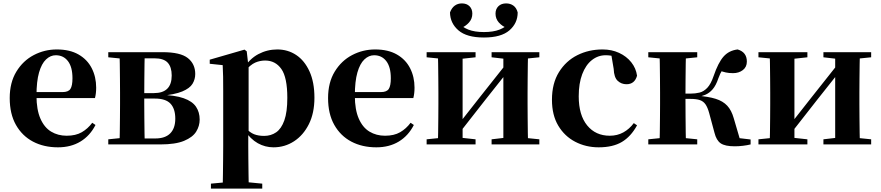

<svg xmlns="http://www.w3.org/2000/svg" viewBox="-20 -847 5166 1126"><path d="M320 17Q237 17 173.5 -16.5Q110 -50 73.5 -114.5Q37 -179 37 -272Q37 -363 76 -427Q115 -491 178 -524Q241 -557 313 -557Q389 -557 440.5 -527.5Q492 -498 518 -447Q544 -396 544 -333Q544 -299 537 -272H101V-307H347Q381 -307 393 -325.5Q405 -344 405 -388Q405 -454 378.5 -488.5Q352 -523 307 -523Q276 -523 250 -498.5Q224 -474 209 -422Q194 -370 194 -286Q194 -204 217 -151.5Q240 -99 280 -75Q320 -51 371 -51Q424 -51 459.5 -71.5Q495 -92 521 -127L540 -114Q508 -51 452 -17Q396 17 320 17Z M615 0V-30L724 -41L755 -35H891Q949 -35 978.5 -65Q1008 -95 1008 -151Q1008 -209 980 -239Q952 -269 888 -269H755V-301H883Q987 -301 987 -404Q987 -454 963.5 -479.5Q940 -505 886 -505H755L724 -500L615 -511V-541H933Q1038 -541 1081.5 -506.5Q1125 -472 1125 -413Q1125 -382 1109 -355.5Q1093 -329 1048.5 -310.5Q1004 -292 917 -284L919 -291Q1006 -289 1057 -271Q1108 -253 1129.5 -221Q1151 -189 1151 -146Q1151 -108 1130.5 -75Q1110 -42 1059.5 -21Q1009 0 920 0ZM680 0Q682 -26 682.5 -68Q683 -110 683.5 -156Q684 -202 684 -236V-305Q684 -339 683.5 -385Q683 -431 682.5 -473.5Q682 -516 680 -541H829Q828 -516 827.5 -473Q827 -430 826.5 -380.5Q826 -331 826 -288V-236Q826 -202 826.5 -156Q827 -110 827.5 -68Q828 -26 829 0Z M1217 259V230L1325 220H1416L1518 230V259ZM1286 259Q1287 215 1287.5 171.5Q1288 128 1288.5 86.5Q1289 45 1289 10V-314Q1289 -364 1288.5 -396.5Q1288 -429 1286 -465L1210 -473V-497L1414 -556L1427 -546L1436 -467L1438 -462V-75L1436 -61V10Q1436 44 1436.5 85.5Q1437 127 1437.5 171Q1438 215 1439 259ZM1584 17Q1535 17 1492 -7Q1449 -31 1413 -84H1401L1421 -96Q1446 -69 1471 -59.5Q1496 -50 1529 -50Q1569 -50 1599.5 -71Q1630 -92 1647.5 -141Q1665 -190 1665 -273Q1665 -393 1630 -442.5Q1595 -492 1535 -492Q1505 -492 1477 -480Q1449 -468 1413 -427L1398 -441H1405Q1443 -502 1495 -529.5Q1547 -557 1606 -557Q1668 -557 1717 -524.5Q1766 -492 1795 -428.5Q1824 -365 1824 -274Q1824 -184 1791.5 -119Q1759 -54 1704.5 -18.5Q1650 17 1584 17Z M2187 17Q2104 17 2040.5 -16.5Q1977 -50 1940.5 -114.5Q1904 -179 1904 -272Q1904 -363 1943 -427Q1982 -491 2045 -524Q2108 -557 2180 -557Q2256 -557 2307.5 -527.5Q2359 -498 2385 -447Q2411 -396 2411 -333Q2411 -299 2404 -272H1968V-307H2214Q2248 -307 2260 -325.5Q2272 -344 2272 -388Q2272 -454 2245.5 -488.5Q2219 -523 2174 -523Q2143 -523 2117 -498.5Q2091 -474 2076 -422Q2061 -370 2061 -286Q2061 -204 2084 -151.5Q2107 -99 2147 -75Q2187 -51 2238 -51Q2291 -51 2326.5 -71.5Q2362 -92 2388 -127L2407 -114Q2375 -51 2319 -17Q2263 17 2187 17Z M2818 -627Q2717 -627 2668.5 -669Q2620 -711 2619 -774Q2629 -801 2647 -814Q2665 -827 2689 -827Q2717 -827 2733.5 -810.5Q2750 -794 2750 -767Q2750 -737 2730.5 -715Q2711 -693 2681 -681L2659 -720Q2690 -688 2726.5 -673.5Q2763 -659 2818 -659Q2873 -659 2910 -673.5Q2947 -688 2977 -720L2956 -681Q2925 -693 2905.5 -715Q2886 -737 2886 -767Q2886 -794 2903 -810.5Q2920 -827 2948 -827Q2973 -827 2991 -814Q3009 -801 3016 -774Q3016 -711 2967.5 -669Q2919 -627 2818 -627ZM2482 0V-30L2590 -41H2668L2769 -30V0ZM2863 0V-30L2958 -41H3035L3143 -30V0ZM2547 0Q2549 -26 2549.5 -68Q2550 -110 2550.5 -156Q2551 -202 2551 -236V-305Q2551 -339 2550.5 -385Q2550 -431 2549.5 -473.5Q2549 -516 2547 -541H2693V0ZM2663 -53 2611 -81H2640L2794 -277L2962 -489L3013 -463H2986L2825 -260ZM2932 0V-541H3077Q3076 -516 3075.5 -473.5Q3075 -431 3074.5 -385Q3074 -339 3074 -305V-236Q3074 -202 3074.5 -156Q3075 -110 3075.5 -68Q3076 -26 3077 0ZM2482 -511V-541H2769V-511L2668 -500H2591ZM2863 -511V-541H3143V-511L3035 -500H2958Z M3491 17Q3416 17 3353.5 -15.5Q3291 -48 3254 -110Q3217 -172 3217 -262Q3217 -358 3258 -424Q3299 -490 3366 -523.5Q3433 -557 3514 -557Q3567 -557 3610.5 -537Q3654 -517 3682 -482Q3710 -447 3716 -403Q3702 -353 3654 -353Q3624 -353 3602.5 -373Q3581 -393 3579 -443L3563 -538L3635 -493Q3607 -509 3583 -516Q3559 -523 3532 -523Q3487 -523 3451 -494.5Q3415 -466 3394.5 -412Q3374 -358 3374 -282Q3374 -172 3423.5 -111.5Q3473 -51 3556 -51Q3600 -51 3635.5 -70.5Q3671 -90 3697 -125L3716 -112Q3680 -46 3627 -14.5Q3574 17 3491 17Z M3782 0V-30L3891 -41H3961L4069 -30V0ZM3782 -511V-541H4069V-511L3961 -500H3891ZM3847 0Q3849 -26 3849.5 -68Q3850 -110 3850.5 -156Q3851 -202 3851 -236V-305Q3851 -339 3850.5 -385Q3850 -431 3849.5 -473.5Q3849 -516 3847 -541H4003Q4002 -516 4001.5 -473Q4001 -430 4000.5 -381.5Q4000 -333 4000 -293V-272Q4000 -220 4000.5 -166.5Q4001 -113 4001.5 -69.5Q4002 -26 4003 0ZM4170 -69 4139 -184Q4130 -217 4117.5 -235Q4105 -253 4084.5 -260Q4064 -267 4030 -267H3925V-298H4030Q4058 -298 4082.5 -304Q4107 -310 4128 -332Q4149 -354 4165 -401Q4192 -480 4223.5 -515.5Q4255 -551 4306 -557Q4360 -541 4360 -486Q4360 -454 4336.5 -436Q4313 -418 4279 -418Q4255 -418 4237 -422Q4219 -426 4197 -434L4249 -480Q4228 -455 4216 -436.5Q4204 -418 4193 -388Q4179 -346 4159.5 -323.5Q4140 -301 4116 -291Q4092 -281 4062 -276L4065 -286Q4134 -281 4177 -267.5Q4220 -254 4245 -227Q4270 -200 4283 -154L4325 -11L4221 -48L4382 -29V0Q4362 5 4337 8Q4312 11 4289 11Q4232 11 4206.5 -6.5Q4181 -24 4170 -69Z M4428 0V-30L4536 -41H4614L4715 -30V0ZM4809 0V-30L4904 -41H4981L5089 -30V0ZM4493 0Q4495 -26 4495.5 -68Q4496 -110 4496.5 -156Q4497 -202 4497 -236V-305Q4497 -339 4496.5 -385Q4496 -431 4495.5 -473.5Q4495 -516 4493 -541H4639V0ZM4609 -53 4557 -81H4586L4740 -277L4908 -489L4959 -463H4932L4771 -260ZM4878 0V-541H5023Q5022 -516 5021.5 -473.5Q5021 -431 5020.5 -385Q5020 -339 5020 -305V-236Q5020 -202 5020.5 -156Q5021 -110 5021.5 -68Q5022 -26 5023 0ZM4428 -511V-541H4715V-511L4614 -500H4537ZM4809 -511V-541H5089V-511L4981 -500H4904Z"/></svg>

Font: Noto Serif TC ExtraBold
Style: Regular
Weight: 800
Designer: Ryoko NISHIZUKA 西塚涼子 (kana & ideographs); Frank Grießhammer (Latin, Greek & Cyrillic); Wenlong ZHANG 张文龙 (bopomofo); San
Foundry: Adobe
Version: Version 2.002-H1;hotconv 1.1.0;makeotfexe 2.6.0